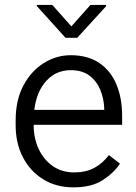

<svg xmlns="http://www.w3.org/2000/svg" viewBox="-20 -767 564 796"><path d="M284.7 9.8Q213.4 9.8 159.4 -23.4Q105.5 -56.6 75.2 -114.7Q44.9 -172.9 44.9 -247.6V-268.1Q44.9 -352.1 77.1 -412.6Q109.4 -473.1 161.6 -505.6Q213.9 -538.1 273.4 -538.1Q344.7 -538.1 392.1 -505.6Q439.5 -473.1 462.9 -416.5Q486.3 -359.9 486.3 -287.6V-249.5H119.6V-247.6Q119.6 -193.8 140.4 -149.4Q161.1 -105 198.7 -78.6Q236.3 -52.2 288.1 -52.2Q335.4 -52.2 370.1 -70.6Q404.8 -88.9 431.6 -124L477.5 -88.4Q451.7 -49.8 405.5 -20Q359.4 9.8 284.7 9.8ZM273.4 -476.1Q212.9 -476.1 172.4 -432.1Q131.8 -388.2 122.1 -311.5H412.1V-318.4Q410.6 -357.9 396 -394Q381.3 -430.2 351.3 -453.1Q321.3 -476.1 273.4 -476.1ZM196.8 -746.6 275.9 -657.7 355 -746.6H419.9V-741.2L300.3 -610.4H251.5L132.8 -741.7V-746.6Z"/></svg>

Font: Vazirmatn RD Light
Style: Regular
Weight: 300
Designer: Saber Rastikerdar
Foundry: Saber Rastikerdar
Version: Version 32.102